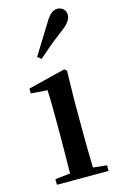

<svg xmlns="http://www.w3.org/2000/svg" viewBox="-127 -893 596 948"><g transform="rotate(-15 171.0 -419.5)"><path d="M41 0V-29L149 -40H198L305 -29V0ZM117 0Q118 -25 118.5 -66.5Q119 -108 119.5 -153Q120 -198 120 -232V-300Q120 -350 119.5 -388.5Q119 -427 117 -463L33 -469V-494L223 -541L235 -532L232 -385V-232Q232 -198 232.5 -153Q233 -108 234 -66.5Q235 -25 236 0ZM110 -635Q131 -669 153 -704.5Q175 -740 203 -785Q220 -814 235 -826.5Q250 -839 268 -839Q284 -839 297 -828Q310 -817 310 -796Q310 -780 297.5 -762.5Q285 -745 257 -725Q217 -695 187 -670Q157 -645 129 -620Z"/></g></svg>

Font: Noto Serif JP ExtraLight SemiBold
Style: Regular
Weight: 600
Version: Version 2.003-H1;hotconv 1.1.1;makeotfexe 2.6.0